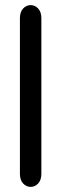

<svg xmlns="http://www.w3.org/2000/svg" viewBox="-20 -636 240 752"><path d="M58 45V-565Q58 -589 70.5 -602.5Q83 -616 100 -616Q117 -616 129.5 -602.5Q142 -589 142 -565V45Q142 69 129.5 82.5Q117 96 100 96Q83 96 70.5 82.5Q58 69 58 45Z"/></svg>

Font: Kolar Light
Style: Regular
Weight: 300
Designer: Ramakrishna Saiteja (Kannada); Shiva Nallaperumal (Latin)
Foundry: Indian Type Foundry
Version: Version 1.001;PS 1.0;hotconv 1.0.88;makeotf.lib2.5.647800